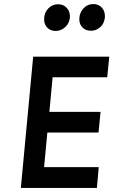

<svg xmlns="http://www.w3.org/2000/svg" viewBox="-20 -929 567 949"><path d="M83 0 144 -649H520L510 -547H240L224 -376H477L467 -274H214L198 -103H468L459 0ZM255.5 -776Q227.5 -776 211.5 -794.8Q195.5 -813.5 198.5 -841Q200.5 -869 219.8 -888.5Q239 -908 267.5 -908Q293 -908 310 -890Q327 -872 325.5 -842.5Q322.5 -812.5 301.5 -794.2Q280.5 -776 255.5 -776ZM429.5 -777Q402 -777 385.8 -795.2Q369.5 -813.5 372.5 -842Q374.5 -869 394 -889Q413.5 -909 441.5 -909Q467 -909 483.5 -891.2Q500 -873.5 498.5 -843.5Q495 -811.5 475 -794.2Q455 -777 429.5 -777Z"/></svg>

Font: Karla
Style: Bold Italic
Weight: 700
Italic angle: -8°
Designer: Jonathan Pinhorn
Version: Version 2.004;gftools[0.9.33]